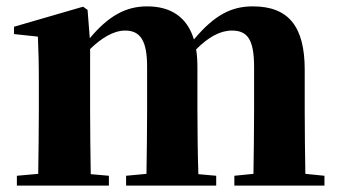

<svg xmlns="http://www.w3.org/2000/svg" viewBox="-20 -583 1065 603"><path d="M939 -37C938 -94 937 -179 937 -238V-364C937 -500 886 -563 774 -563C709 -563 655 -538 589 -459C568 -529 517 -563 442 -563C374 -563 320 -532 262 -463L255 -552L241 -562L24 -499V-476L99 -468C101 -419 102 -387 102 -321V-238C102 -182 101 -96 100 -37L33 -31V0H322V-31L265 -36C264 -95 263 -182 263 -238V-429C299 -464 337 -487 373 -487C421 -487 442 -455 442 -373V-238C442 -180 441 -95 440 -37L376 -31V0H659V-31L603 -36C601 -94 600 -179 600 -238V-370C600 -391 599 -410 596 -428C634 -466 671 -487 708 -487C756 -487 778 -461 778 -373V-238C778 -180 777 -95 776 -37L716 -31V0H999V-31Z"/></svg>

Font: Noto Serif KR Black
Style: Regular
Weight: 900
Version: Version 1.001;PS 1.001;hotconv 16.6.54;makeotf.lib2.5.65590